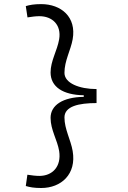

<svg xmlns="http://www.w3.org/2000/svg" viewBox="-20 -814 626 938"><path d="M181.2 104.5C278.8 104.5 354.5 37.1 335 -76.2C325.7 -130.9 294.9 -183.1 294.9 -240.2C294.9 -294.9 364.7 -310.5 451.7 -310.5V-378.9C367.7 -378.9 294.9 -407.7 294.9 -458C294.9 -517.6 325.2 -567.4 335 -622.1C354.5 -731 278.8 -793.9 181.2 -793.9C146.5 -793.9 125.5 -790 106 -784.2L114.3 -729C135.7 -732.4 155.3 -734.9 172.4 -734.9C235.4 -734.9 280.8 -692.9 269 -622.1C259.3 -565.9 227.1 -516.6 227.1 -460C227.1 -390.1 287.1 -350.1 389.2 -348.6V-340.8C287.1 -339.4 227.1 -300.3 227.1 -238.3C227.1 -179.2 260.3 -129.9 269 -76.2C280.8 0.5 235.4 45.4 172.4 45.4C155.3 45.4 135.3 43 113.8 39.6L106 94.7C125.5 100.6 146.5 104.5 181.2 104.5Z"/></svg>

Font: Cascadia Mono NF Light
Style: Regular
Weight: 300
Monospace: yes
Designer: Aaron Bell
Foundry: Saja Typeworks
Version: Version 2404.023